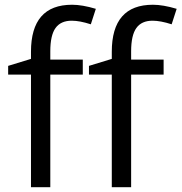

<svg xmlns="http://www.w3.org/2000/svg" viewBox="-20 -785 761 805"><path d="M666 -472.2H529.8V0H448.7V-472.2H353V-508.8L448.7 -538.1V-567.9Q448.7 -765.1 621.1 -765.1Q663.6 -765.1 720.7 -748L699.7 -683.1Q652.8 -698.2 619.6 -698.2Q573.7 -698.2 551.8 -667.7Q529.8 -637.2 529.8 -569.8V-535.2H666ZM327.1 -472.2H190.9V0H109.9V-472.2H14.2V-508.8L109.9 -538.1V-567.9Q109.9 -765.1 282.2 -765.1Q324.7 -765.1 381.8 -748L360.8 -683.1Q314 -698.2 280.8 -698.2Q234.9 -698.2 212.9 -667.7Q190.9 -637.2 190.9 -569.8V-535.2H327.1Z"/></svg>

Font: f1_56222 
Style: Regular
Weight: 400
Foundry: Ascender Corporation
Version: Version 1.10